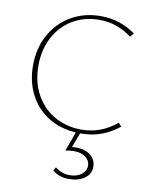

<svg xmlns="http://www.w3.org/2000/svg" viewBox="-99 -736 853 1077"><g transform="rotate(10 327.5 -197.5)"><path d="M492 177Q492 218 457.5 243Q423 268 368 268Q311 268 275 236L286 216Q323 246 369 246Q411 246 436.5 225.5Q462 205 462 177Q462 148 437.5 128.5Q413 109 369 109Q347 109 322 114L362 4Q273 -1 204.5 -43.5Q136 -86 98 -159Q60 -232 60 -325Q60 -422 102 -499Q144 -576 218.5 -619.5Q293 -663 387 -663Q498 -663 586 -599L568 -578Q526 -609 481.5 -625Q437 -641 384 -641Q298 -641 231 -601Q164 -561 127 -490Q90 -419 90 -329Q90 -237 128.5 -166Q167 -95 235.5 -56Q304 -17 390 -17Q501 -17 590 -92L607 -72Q558 -33 505 -14Q452 5 388 5H386L355 88Q363 87 379 87Q429 87 460.5 112Q492 137 492 177Z"/></g></svg>

Font: Ysabeau Extralight
Style: Regular
Weight: 200
Designer: Christian Thalmann (Catharsis Fonts)
Version: Version 0.003